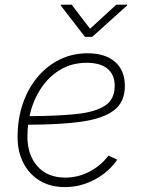

<svg xmlns="http://www.w3.org/2000/svg" viewBox="-20 -780 599 810"><path d="M253.4 9.3Q193.4 9.3 148.7 -17.3Q104 -43.9 79.1 -91.6Q54.2 -139.2 54.2 -202.1Q54.2 -278.3 76.2 -342.5Q98.1 -406.7 138.2 -454.6Q178.2 -502.4 231.9 -528.8Q285.6 -555.2 349.1 -555.2Q424.3 -555.2 465.6 -518.8Q506.8 -482.4 506.8 -417.5Q506.8 -348.6 459.7 -313.7Q412.6 -278.8 321.5 -266.4Q230.5 -253.9 98.6 -253.9Q95.7 -228.5 95.7 -202.6Q95.7 -127 137.7 -78.9Q179.7 -30.8 255.4 -30.8Q310.1 -30.8 358.4 -56.4Q406.7 -82 437.5 -123.5L474.6 -106.4Q439.5 -54.7 380.1 -22.7Q320.8 9.3 253.4 9.3ZM104.5 -290Q221.2 -290.5 301.3 -298.8Q381.3 -307.1 422.6 -334Q463.9 -360.8 463.9 -417.5Q463.9 -465.3 433.3 -490.2Q402.8 -515.1 346.2 -515.1Q282.7 -515.1 233.4 -485.4Q184.1 -455.6 151.1 -404.5Q118.2 -353.5 104.5 -290ZM282.2 -760.3 359.9 -658.7 470.7 -760.3H517.1L516.1 -756.8L369.1 -624.5H338.4L236.3 -756.8L236.8 -760.3Z"/></svg>

Font: Inter Extra Light
Style: Italic
Weight: 200
Italic angle: -9.39999°
Designer: Rasmus Andersson
Foundry: rsms
Version: Version 4.000;git-3c8e0fc